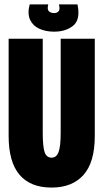

<svg xmlns="http://www.w3.org/2000/svg" viewBox="-20 -835 467 867"><path d="M19 -221V-660H173V-235Q173 -173 181.5 -148Q190 -123 213 -123Q235 -123 244.5 -148.5Q254 -174 254 -235V-660H408V-221Q408 -102 357 -45Q306 12 213 12Q117 12 68 -46Q19 -104 19 -221ZM224 -776Q238 -776 245 -784.5Q252 -793 246 -815H330Q344 -747 311 -719.5Q278 -692 224 -692Q187 -692 158 -705Q129 -718 116 -745.5Q103 -773 114 -815H198Q192 -793 200.5 -784.5Q209 -776 224 -776Z"/></svg>

Font: Bricolage Grotesque 96pt Condensed ExBd
Style: Regular
Weight: 800
Width: 3
Designer: Mathieu Triay
Foundry: Atelier Triay
Version: Version 1.001;Glyphs 3.2 (3207)